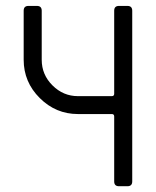

<svg xmlns="http://www.w3.org/2000/svg" viewBox="-20 -645 540 665"><path d="M438 -607.9V-16.6Q438 0 421.4 0H392.1Q375.5 0 375.5 -16.6V-241.7Q375.5 -250 367.2 -250H250Q173.3 -250 117.7 -305.4Q62 -360.8 62 -438V-607.9Q62 -624.5 78.6 -624.5H107.9Q124.5 -624.5 124.5 -607.9V-438Q124.5 -386.2 161.9 -349.1Q199.2 -312 250 -312H367.2Q375.5 -312 375.5 -320.3V-607.9Q375.5 -624.5 392.1 -624.5H421.4Q438 -624.5 438 -607.9Z"/></svg>

Font: GOSTRUS
Style: type_B
Weight: 400
Designer: Юрий и Татьяна Кривогуз
Version: Version 02.00